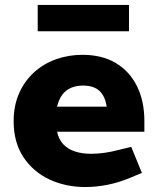

<svg xmlns="http://www.w3.org/2000/svg" viewBox="-20 -746 627 774"><path d="M324 8Q245 8 179.5 -22.5Q114 -53 74.5 -112.5Q35 -172 35 -257Q35 -321 57.5 -371Q80 -421 118.5 -455.5Q157 -490 207 -507.5Q257 -525 312 -525Q392 -525 447.5 -491.5Q503 -458 532.5 -398Q562 -338 562 -258V-215H210Q217 -183 236 -163.5Q255 -144 283.5 -135Q312 -126 348 -126Q373 -126 401.5 -130Q430 -134 460 -142L509 -154L552 -49L504 -29Q459 -10 413 -1Q367 8 324 8ZM210 -316H410Q404 -358 381 -379.5Q358 -401 315 -401Q288 -401 266.5 -392Q245 -383 231 -364Q217 -345 210 -316ZM132 -620V-726H500V-620Z"/></svg>

Font: REM
Style: Bold
Weight: 700
Designer: Octavio Pardo
Foundry: Ashler Design
Version: Version 1.005;gftools[0.9.28]